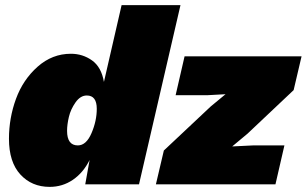

<svg xmlns="http://www.w3.org/2000/svg" viewBox="-20 -720 1198 750"><path d="M174 10Q104 10 59.5 -38.5Q15 -87 15 -178Q15 -259 42.5 -334Q70 -409 127 -459.5Q184 -510 257 -510Q303 -510 339.5 -484Q376 -458 386 -400L455 -700H685L523 0H313L330 -95Q305 -45 264.5 -17.5Q224 10 174 10ZM589 0 620 -132 803 -304 861 -352 788 -348H666L701 -500H1158L1127 -368L947 -198L887 -148L969 -152H1091L1056 0ZM284 -152Q317 -152 337.5 -200Q358 -248 358 -295Q358 -347 319 -347Q294 -347 275 -320Q256 -293 249 -263Q242 -233 242 -209Q242 -152 284 -152Z"/></svg>

Font: Elaine Sans Black
Style: Italic
Weight: 900
Italic angle: -13°
Designer: Wei Huang
Foundry: Wei Huang
Version: Version 2.001;December 24, 2019;FontCreator 12.0.0.2547 64-b